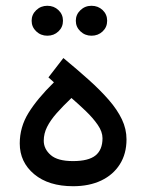

<svg xmlns="http://www.w3.org/2000/svg" viewBox="-20 -646 506 664"><path d="M334.5 -168Q334.5 -127.9 310.3 -108.4Q286.1 -88.9 232.4 -88.9Q179.2 -88.9 155.3 -109.9Q131.3 -130.9 131.3 -159.2Q131.3 -184.1 142.8 -207Q154.3 -230 175.8 -254.4Q197.3 -278.8 227.1 -307.1Q252.4 -285.2 277.1 -261.5Q301.8 -237.8 318.1 -214.1Q334.5 -190.4 334.5 -168ZM166.5 -361.3Q108.9 -304.7 78.6 -255.6Q48.3 -206.5 48.3 -149.9Q48.3 -85.4 98.1 -43.7Q147.9 -2 232.9 -2Q288.6 -2 330.1 -21.7Q371.6 -41.5 394.5 -77.9Q417.5 -114.3 417.5 -164.1Q417.5 -199.7 401.6 -233.2Q385.7 -266.6 356.4 -300.3Q327.1 -334 287.4 -369.6Q247.6 -405.3 199.2 -445.3L147.5 -378.4ZM242.2 -574.2Q242.2 -552.7 258.1 -537.6Q273.9 -522.5 296.4 -522.5Q319.3 -522.5 335 -537.4Q350.6 -552.2 350.6 -574.2Q350.6 -596.2 335 -611.1Q319.3 -626 296.4 -626Q273.9 -626 258.1 -610.8Q242.2 -595.7 242.2 -574.2ZM89.4 -574.2Q89.4 -552.7 105.2 -537.6Q121.1 -522.5 143.6 -522.5Q166.5 -522.5 182.1 -537.4Q197.8 -552.2 197.8 -574.2Q197.8 -596.2 182.1 -611.1Q166.5 -626 143.6 -626Q121.1 -626 105.2 -610.8Q89.4 -595.7 89.4 -574.2Z"/></svg>

Font: Vazirmatn RD NL
Style: Regular
Weight: 400
Designer: Saber Rastikerdar
Foundry: Saber Rastikerdar
Version: Version 32.101